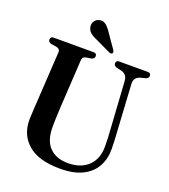

<svg xmlns="http://www.w3.org/2000/svg" viewBox="-160 -1004 993 1130"><g transform="rotate(20 336.5 -439.5)"><path d="M548.5 -302.5 529.5 -603Q527 -643.5 490.5 -653.5L459.5 -660.5Q440.5 -665.5 440.5 -681.5Q440.5 -700 460.5 -700H639Q658.5 -700 658.5 -681.5Q658.5 -666 639 -660.5L611.5 -653.5Q569.5 -642 572.5 -600.5L590 -305.5Q591.5 -279 593 -253.8Q594.5 -228.5 594.5 -201.5Q595.5 -141 569.5 -92.5Q543.5 -44 488.5 -16Q433.5 12 347 12Q213 12 146.5 -45.5Q80 -103 80.5 -197.5Q81 -219 83 -256.2Q85 -293.5 87 -322L105.5 -629Q106.5 -650 82.5 -655L49.5 -660Q29.5 -665 29.5 -681.5Q29.5 -700 50 -700H299.5Q319.5 -700 319.5 -681.5Q319.5 -665.5 300 -660.5L266.5 -655Q246 -651 245 -629.5L227 -322.5Q224.5 -287 224 -257.5Q223.5 -228 223 -206.5Q222.5 -119 264.5 -76.8Q306.5 -34.5 380 -34.5Q461 -34.5 507.2 -79.5Q553.5 -124.5 552.5 -203Q552.5 -235 551.2 -258.2Q550 -281.5 548.5 -302.5ZM342 -841 403.5 -752.5Q406.5 -747.5 408 -742.2Q409.5 -737 406.5 -732.5Q399.5 -724 387 -730L291 -775.5Q266.5 -785.5 250.2 -799Q234 -812.5 230.5 -835.5Q227.5 -852.5 238 -869.2Q248.5 -886 269.5 -889.5Q291 -894 308.2 -880.2Q325.5 -866.5 342 -841Z"/></g></svg>

Font: Fraunces 144pt S050 SemiBold
Style: Regular
Weight: 600
Version: Version 1.000; ttfautohint (v1.8.3)